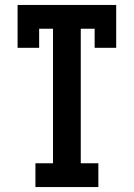

<svg xmlns="http://www.w3.org/2000/svg" viewBox="-20 -755 540 775"><path d="M123 0V-96H194V-639H138V-562H51V-735H449V-562H362V-639H306V-96H377V0Z"/></svg>

Font: Iosevka Gothic
Style: Bold
Weight: 700
Monospace: yes
Designer: Belleve Invis
Foundry: Belleve Invis
Version: Version 15.5.1; ttfautohint (v1.8.4)